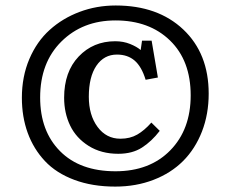

<svg xmlns="http://www.w3.org/2000/svg" viewBox="-20 -671 844 703"><path d="M401.9 12.2Q317.9 12.2 252 -12.5Q186 -37.1 144.5 -81.3Q103 -125.5 81.5 -184.3Q60.1 -243.2 60.1 -313Q60.1 -390.6 87.4 -454.8Q114.7 -519 161.9 -561.5Q209 -604 271.2 -627.4Q333.5 -650.9 403.8 -650.9Q558.1 -650.9 651.1 -563Q744.1 -475.1 744.1 -328.1Q744.1 -252.9 719.5 -189.5Q694.8 -126 650.4 -81.5Q606 -37.1 542 -12.5Q478 12.2 401.9 12.2ZM402.8 -43.9Q528.3 -43.9 603.3 -120.4Q678.2 -196.8 678.2 -321.8Q678.2 -449.2 602.5 -522.7Q526.9 -596.2 402.8 -596.2Q282.7 -596.2 204.8 -519Q127 -441.9 127 -314Q127 -190.9 200 -117.4Q272.9 -43.9 402.8 -43.9ZM413.1 -107.9Q350.6 -107.9 304.7 -136.7Q258.8 -165.5 236.8 -211.4Q214.8 -257.3 214.8 -313Q214.8 -408.2 268.1 -464.1Q321.3 -520 401.9 -520Q431.6 -520 456.3 -510Q481 -500 495.1 -487.8L500 -522H535.2L558.1 -387.2L513.2 -378.9Q498.5 -427.2 472.9 -449.2Q447.3 -471.2 408.2 -471.2Q360.8 -471.2 333 -430.4Q305.2 -389.6 305.2 -316.9Q305.2 -249.5 337.2 -206.3Q369.1 -163.1 420.9 -163.1Q456.1 -163.1 482.4 -178.2Q508.8 -193.4 534.2 -222.2L564.9 -191.9Q535.2 -153.3 499.8 -130.6Q464.4 -107.9 413.1 -107.9Z"/></svg>

Font: Literata Book Medium
Style: Regular
Weight: 500
Designer: Latin by Veronika Burian and Jose Scaglione. Greek by Irene Vlachou. Cyrillic by Vera Evstafieva
Foundry: TypeTogether
Version: Version 2.003;PS 002.003;hotconv 1.0.88;makeotf.lib2.5.64775